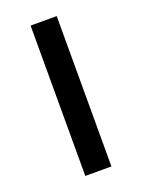

<svg xmlns="http://www.w3.org/2000/svg" viewBox="-108 -581 471 634"><g transform="rotate(-20 127.0 -264.0)"><path d="M172.4 -528.3V0H80.6V-528.3Z"/></g></svg>

Font: Bert Sans Medium
Style: Regular
Weight: 500
Designer: Christian Robertson, Adam Twardoch, & Cristiano Sobral
Foundry: Google
Version: Version 12.135;January 10, 2020;FontCreator 12.0.0.2547 64-b